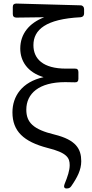

<svg xmlns="http://www.w3.org/2000/svg" viewBox="-20 -831 519 1080"><path d="M353 229H357C367 229 375 225 381 216C415 167 437 124 437 76C437 7 408 -44 287 -74C166 -103 128 -143 128 -214C128 -304 198 -369 347 -369C360 -369 380 -368 401 -368C414 -367 421 -374 421 -387V-426C421 -439 414 -446 401 -445C382 -445 363 -445 351 -445C222 -445 168 -500 168 -577C168 -664 238 -724 433 -734C446 -735 453 -743 453 -755V-780C453 -792 445 -801 433 -801L72 -811C59 -811 52 -805 52 -792V-752C52 -739 59 -732 72 -732L229 -734C145 -702 94 -641 94 -558C94 -487 135 -424 225 -397C103 -370 50 -289 50 -199C50 -93 113 -34 247 1C357 28 372 57 372 98C372 127 361 161 343 205C337 220 342 229 353 229Z"/></svg>

Font: 寒蝉锦书宋 Text
Style: Regular
Weight: 400
Designer: 寒蝉锦书宋{Warren} 思源宋体{Ryoko NISHIZUKA 西塚涼子 (kana & ideographs); Frank Grießhammer (Latin, Greek & Cyrillic); Wenlong ZHANG 
Foundry: Adobe & ChillType
Version: Version 2.000;Glyphs 3.1.1 (3135)